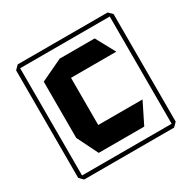

<svg xmlns="http://www.w3.org/2000/svg" viewBox="-155 -808 1007 1008"><g transform="rotate(-30 348.5 -304.0)"><path d="M212 -38 149 -165V-166H551V-165L488 -38ZM76 45 53 22V-629H77V45ZM77 45V21H644V22L621 45ZM149 -166V-506L282 -569H283V-166ZM283 -452V-569H494L557 -453V-452ZM53 -629V-630L76 -653H620V-629ZM620 21V-653H621L644 -630V21Z"/></g></svg>

Font: Foldit SemiBold
Style: Regular
Weight: 600
Version: Version 1.003